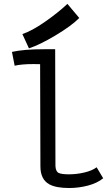

<svg xmlns="http://www.w3.org/2000/svg" viewBox="-20 -944 558 972"><path d="M93.3 -771.5Q141.6 -787.6 207.5 -833.5Q273.4 -879.4 321.3 -924.3L381.3 -853Q341.8 -813 261.2 -764.9Q180.7 -716.8 126.5 -699.2ZM202.6 -694.8H259.3Q259.3 -694.8 260.7 -103.5Q262.2 -75.7 276.9 -68.6Q291.5 -61.5 329.6 -61.5Q367.7 -61.5 406.7 -70.6Q445.8 -79.6 469.2 -97.2L502.4 -41.5Q472.7 -17.1 425.8 -4.6Q378.9 7.8 330.1 7.8Q264.2 7.8 230 -10.7Q184.6 -35.6 184.6 -101.6L183.1 -619.1Q179.7 -619.1 167.5 -619.4Q155.3 -619.6 147 -619.6Q90.3 -619.6 54.2 -611.3L40.5 -681.2Q99.6 -694.8 202.6 -694.8Z"/></svg>

Font: Fantasque Sans Mono
Style: Regular
Weight: 400
Monospace: yes
Designer: Jany Belluz
Version: Version 1.8.0 ; ttfautohint (v1.8.2)